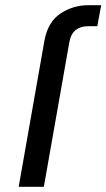

<svg xmlns="http://www.w3.org/2000/svg" viewBox="-20 -720 410 740"><path d="M355 -619H318Q291 -619 272 -604.5Q253 -590 247 -556L149 0H52L151 -562Q164 -635 212.5 -667.5Q261 -700 321 -700H370Z"/></svg>

Font: Overused Grotesk Medium
Style: Italic
Weight: 500
Italic angle: -10°
Version: Version 0.003